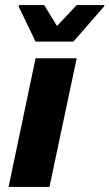

<svg xmlns="http://www.w3.org/2000/svg" viewBox="-20 -741 434 761"><path d="M14 0 121 -510H284L176 0ZM121 -576 54 -715 55 -721H155L206 -638L284 -721H394L392 -715L271 -576Z"/></svg>

Font: Saira Thin
Style: Bold Italic
Weight: 700
Italic angle: -12°
Version: Version 1.101